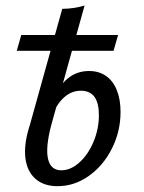

<svg xmlns="http://www.w3.org/2000/svg" viewBox="-20 -651 513 683"><path d="M280.9 -631.4 162.5 -206.7H86.3L201.4 -619.5Q246.2 -620.3 280.9 -631.4ZM55.7 -526.6H400.1L383.9 -470.2H39.6ZM83 -196 86.3 -206.7H162.5L161.6 -203.5Q141.5 -125.1 151 -85.1Q160.5 -45.2 198.2 -45.2Q231.7 -45.2 262.7 -73.3Q293.7 -101.4 312.8 -147Q331.8 -192.5 331.8 -241.1Q331.8 -284.7 316 -306.5Q300.1 -328.2 267.6 -328.2Q236.6 -328.2 211.5 -307.6Q186.4 -287 168.1 -247.6L170.5 -294.4Q188.6 -345.2 220.9 -371.8Q253.2 -398.4 296.6 -398.4Q331.7 -398.4 356.7 -381.1Q381.8 -363.8 395.3 -330.8Q408.8 -297.9 408.8 -252.8Q408.8 -183.4 378 -122.4Q347.3 -61.4 295.8 -25.1Q244.4 11.3 184.7 11.3Q136 11.3 106.2 -14.8Q76.5 -40.9 70.5 -87.7Q64.5 -134.4 83 -196Z"/></svg>

Font: Playfair Micro SmCond SmLight
Style: Italic
Weight: 360
Width: 4
Italic angle: -15.6°
Designer: Claus Eggers Sørensen
Foundry: Claus Eggers Sørensen
Version: Version 2.203;Glyphs 3.3 (3326)